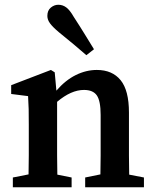

<svg xmlns="http://www.w3.org/2000/svg" viewBox="-20 -787 651 807"><path d="M34 0V-41L100 -54Q101 -91 101 -134.5Q101 -178 101 -210V-263Q101 -304 100.5 -328.5Q100 -353 98 -383L27 -392V-429L194 -493L210 -483L217 -406Q255 -450 298.5 -471.5Q342 -493 387 -493Q452 -493 487 -450Q522 -407 522 -314V-210Q522 -176 522 -133.5Q522 -91 523 -53L585 -41V0H338V-41L402 -54Q403 -91 403 -133.5Q403 -176 403 -210V-304Q403 -363 387 -386Q371 -409 333 -409Q279 -409 220 -359V-210Q220 -178 220 -134.5Q220 -91 221 -53L281 -41V0ZM375 -580 343 -555Q318 -577 291 -599.5Q264 -622 227 -652Q202 -673 190.5 -688.5Q179 -704 179 -720Q179 -743 193.5 -755Q208 -767 225 -767Q244 -767 259 -755.5Q274 -744 290 -716Q318 -673 337.5 -641Q357 -609 375 -580Z"/></svg>

Font: Source Serif 4 Semibold
Style: Regular
Weight: 600
Designer: Frank Grießhammer
Foundry: Adobe
Version: Version 4.005;hotconv 1.1.0;makeotfexe 2.6.0